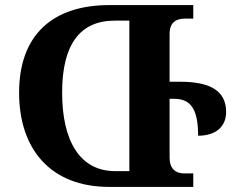

<svg xmlns="http://www.w3.org/2000/svg" viewBox="-20 -734 923 754"><path d="M687 -413H646V-601C646 -647 673 -661 707 -661H739V-714H409C187 -714 55 -597 55 -370C55 -151 176 0 409 0H739V-53H703C670 -53 646 -71 646 -115V-346H663C725 -346 758 -312 758 -201C829 -201 868 -238 868 -294C868 -378 805 -413 687 -413ZM488 -62H432C295 -62 224 -179 224 -370C224 -561 295 -653 431 -653H488Z"/></svg>

Font: Noto Serif Georgian Bold
Style: Regular
Weight: 700
Designer: Monotype Design Team, Akaki Razmadze
Foundry: Google LLC
Version: Version 2.003